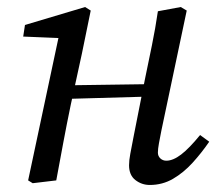

<svg xmlns="http://www.w3.org/2000/svg" viewBox="-20 -513 623 546"><path d="M73 8 60 0 150 -423 167 -404 46 -409 51 -442 222 -493 238 -483 213 -361 181 -214Q170 -161 160 -107.5Q150 -54 140 0ZM143 -231V-270L426 -274V-239ZM406 13Q383 13 365 -1Q347 -15 347 -43Q347 -57 350.5 -75.5Q354 -94 360 -125L392 -287Q402 -335 412 -384Q422 -433 429 -481L494 -493L511 -483L439 -142Q435 -122 432 -105.5Q429 -89 429 -79Q429 -69 436 -62.5Q443 -56 453 -56Q472 -56 495 -73.5Q518 -91 549 -129L575 -110Q553 -78 527.5 -50Q502 -22 472 -4.5Q442 13 406 13Z"/></svg>

Font: Source Serif 4 18pt
Style: Italic
Weight: 400
Italic angle: -12°
Designer: Frank Grießhammer
Foundry: Adobe Systems Incorporated
Version: Version 4.004;hotconv 1.0.116;makeotfexe 2.5.65601